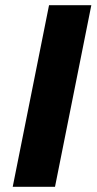

<svg xmlns="http://www.w3.org/2000/svg" viewBox="-20 -720 372 740"><path d="M29 0 169 -700H332L192 0Z"/></svg>

Font: MOST Montserrat
Style: Bold Italic
Weight: 700
Italic angle: -11.3°
Designer: Julieta Ulanovsky
Foundry: Julieta Ulanovsky
Version: Version 8.000;March 11, 2024;FontCreator 15.0.0.2926 64-bit